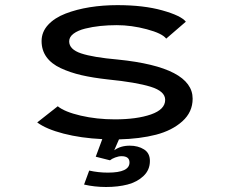

<svg xmlns="http://www.w3.org/2000/svg" viewBox="-20 -532 890 748"><path d="M408.5 92.5 353 78.5 378.5 10Q295 6 227.5 -11.5Q160 -29 125 -55L205 -118Q232 -96 294.5 -81.5Q357 -67 427.5 -67Q513 -67 568.2 -86.2Q623.5 -105.5 623.5 -143Q623.5 -176.5 567 -194Q510.5 -211.5 400.5 -222.5Q341.5 -229 297.2 -239.2Q253 -249.5 216.5 -266.5Q180 -283.5 161 -310Q142 -336.5 142 -372Q142 -407.5 167.2 -435Q192.5 -462.5 235.2 -479Q278 -495.5 329.5 -503.8Q381 -512 437.5 -512Q539.5 -512 612.5 -491.5Q685.5 -471 704 -447.5L627.5 -381.5Q612 -402 552 -418Q492 -434 435 -434Q402 -434 370.8 -430.8Q339.5 -427.5 311.5 -420.5Q283.5 -413.5 266.5 -400.8Q249.5 -388 249.5 -371Q249.5 -339.5 296 -324Q342.5 -308.5 439 -300Q730.5 -270.5 730.5 -147.5Q730.5 -95.5 690.5 -59.5Q650.5 -23.5 587.8 -7.2Q525 9 443.5 11L425 53.5Q449.5 35.5 485.5 35.5Q518 35.5 541 50Q564 64.5 564 95Q564 130 539.2 153.5Q514.5 177 477.2 186.8Q440 196.5 393 196.5Q348.5 196.5 307.5 187L327.5 132.5Q363 140.5 400.5 140.5Q484.5 140.5 484.5 101Q484.5 76.5 453.5 76.5Q442 76.5 428.8 81.5Q415.5 86.5 408.5 92.5Z"/></svg>

Font: League Mono Wide
Style: Regular
Weight: 400
Width: 8
Designer: Tyler Finck
Foundry: The League of Moveable Type / Tyler Finck
Version: Version 2.210